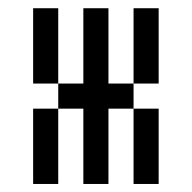

<svg xmlns="http://www.w3.org/2000/svg" viewBox="-20 -458 478 478"><path d="M250 -437.5V-375H187.5V-437.5ZM250 -375V-312.5H187.5V-375ZM250 -312.5V-250H187.5V-312.5ZM250 -250V-187.5H187.5V-250ZM250 -187.5V-125H187.5V-187.5ZM250 -125V-62.5H187.5V-125ZM250 -62.5V0H187.5V-62.5ZM375 -62.5V0H312.5V-62.5ZM375 -125V-62.5H312.5V-125ZM375 -187.5V-125H312.5V-187.5ZM125 -187.5V-125H62.5V-187.5ZM125 -125V-62.5H62.5V-125ZM125 -62.5V0H62.5V-62.5ZM375 -437.5V-375H312.5V-437.5ZM375 -375V-312.5H312.5V-375ZM125 -375V-312.5H62.5V-375ZM125 -437.5V-375H62.5V-437.5ZM187.5 -250V-187.5H125V-250ZM125 -312.5V-250H62.5V-312.5ZM375 -312.5V-250H312.5V-312.5ZM312.5 -250V-187.5H250V-250Z"/></svg>

Font: Sudo Var
Style: Regular
Weight: 400
Monospace: yes
Designer: Jens Kutilek
Foundry: Jens Kutilek
Version: Version 0.065;FEAKit 1.0